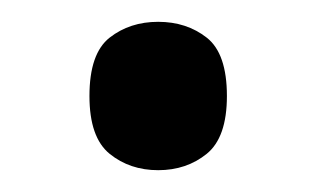

<svg xmlns="http://www.w3.org/2000/svg" viewBox="-20 -444 290 176"><path d="M125 -288Q99 -288 80.5 -303Q62 -318 62 -356Q62 -395 80.5 -409.5Q99 -424 125 -424Q151 -424 169.5 -409.5Q188 -395 188 -356Q188 -318 169.5 -303Q151 -288 125 -288Z"/></svg>

Font: Noto Serif Grantha
Style: Regular
Weight: 400
Designer: Monotype Design Team
Foundry: Monotype Imaging Inc.
Version: Version 2.004; ttfautohint (v1.8.4.7-5d5b)